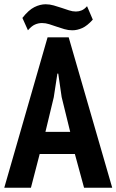

<svg xmlns="http://www.w3.org/2000/svg" viewBox="-23 -880 546 900"><path d="M328 -158H163L122 0H-3L200 -705H299L503 0H371ZM190 -262H306L266 -425L250 -535H246L229 -424ZM82 -796Q111 -833 138 -846.5Q165 -860 191 -860Q210 -860 229 -854.5Q248 -849 266 -843Q284 -837 300.5 -831.5Q317 -826 333 -826Q347 -826 360 -831.5Q373 -837 385 -851L412 -788Q386 -759 362.5 -748.5Q339 -738 316 -738Q297 -738 278.5 -743.5Q260 -749 242.5 -755Q225 -761 208 -766.5Q191 -772 174 -772Q157 -772 141 -765Q125 -758 108 -738Z"/></svg>

Font: PT Sans Narrow
Style: Bold
Weight: 700
Width: 3
Designer: A.Korolkova, O.Umpeleva, V.Yefimov
Foundry: ParaType Ltd
Version: Version 2.003W OFL